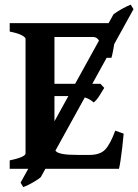

<svg xmlns="http://www.w3.org/2000/svg" viewBox="-20 -713 584 811"><path d="M543.9 -674.3 152.3 35.2Q145.5 41.5 131.3 50.3Q117.2 59.1 102.3 66.7Q87.4 74.2 78.1 77.1L66.9 58.6L459.5 -652.8Q475.6 -664.6 495.8 -675.8Q516.1 -687 532.2 -693.4ZM470.7 -599.6Q469.7 -583 466.6 -556.9Q463.4 -530.8 459 -506.1Q454.6 -481.4 450.7 -468.8H414.1Q409.7 -556.6 374 -556.6H184.6L198.7 -615.2H451.2ZM420.4 -341.8Q412.6 -328.1 399.4 -307.9Q386.2 -287.6 375.5 -280.3Q360.4 -294.4 340.1 -300.8Q319.8 -307.1 278.8 -307.1H177.7L188.5 -358.9H404.3ZM502.4 -148.4Q500 -120.6 496.3 -89.6Q492.7 -58.6 489 -34.2Q485.4 -9.8 482.4 0H21V-35.6Q87.9 -49.3 87.9 -65.4V-549.3Q87.9 -555.2 72 -564Q56.2 -572.8 21 -579.6V-615.2H198.7H280.8V-579.6Q248 -572.8 229 -569.8Q210 -566.9 210 -560.1V-89.8Q210 -80.6 217 -73.5Q224.1 -66.4 245.4 -62.5Q266.6 -58.6 309.6 -58.6H357.9Q402.8 -58.6 424.3 -81.3Q445.8 -104 466.8 -161.1Z"/></svg>

Font: Gentium Plus
Style: Bold
Weight: 700
Designer: Victor Gaultney, Annie Olsen, Iska Routamaa, Becca Hirsbrunner
Foundry: SIL International
Version: Version 6.101